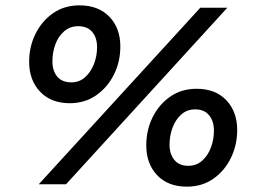

<svg xmlns="http://www.w3.org/2000/svg" viewBox="-20 -689 959 718"><path d="M125 0 729 -660H830L227 0ZM241 -303Q171 -303 130 -346Q89 -389 89 -458Q89 -515 113 -563Q137 -611 179 -640Q221 -669 277 -669Q348 -669 389 -626.5Q430 -584 430 -515Q430 -458 406 -410Q382 -362 339.5 -332.5Q297 -303 241 -303ZM247 -381Q277 -381 298.5 -400.5Q320 -420 331.5 -450Q343 -480 343 -512Q343 -548 325 -569.5Q307 -591 272 -591Q242 -591 220 -572Q198 -553 187 -523Q176 -493 176 -460Q176 -424 194 -402.5Q212 -381 247 -381ZM679 9Q608 9 567.5 -34Q527 -77 527 -145Q527 -203 551 -251Q575 -299 617 -328Q659 -357 715 -357Q786 -357 826.5 -314Q867 -271 867 -203Q867 -146 843 -97.5Q819 -49 777 -20Q735 9 679 9ZM684 -69Q715 -69 736.5 -88.5Q758 -108 769 -138Q780 -168 780 -200Q780 -236 762 -258Q744 -280 710 -280Q679 -280 657.5 -260.5Q636 -241 625 -211Q614 -181 614 -148Q614 -113 632 -91Q650 -69 684 -69Z"/></svg>

Font: Kantumruy Pro Medium
Style: Italic
Weight: 500
Italic angle: -13°
Designer: Sovichet Tep
Foundry: Sovichet Tep
Version: Version 1.002